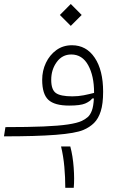

<svg xmlns="http://www.w3.org/2000/svg" viewBox="-27 -676 633 954"><path d="M-7.3 1.5 0 -44.4Q113.3 -44.4 189 -47.6Q264.6 -50.8 310.5 -57.6Q356.4 -64.5 379.4 -75.2Q396 -83 408.7 -94Q421.4 -105 429.4 -126.5Q437.5 -147.9 439.5 -187L431.2 -186.5Q419.9 -171.9 396 -161.6Q372.1 -151.4 316.4 -151.4Q244.1 -151.4 213.4 -179.9Q182.6 -208.5 182.6 -279.3Q182.6 -324.7 201.2 -363.8Q219.7 -402.8 252.9 -427Q286.1 -451.2 330.6 -451.2Q401.9 -451.2 443.6 -389.2Q485.4 -327.1 485.4 -220.2Q485.4 -160.2 473.6 -123.3Q461.9 -86.4 440.2 -64.9Q418.5 -43.5 387.2 -30.3Q347.7 -13.7 250.5 -6.1Q153.3 1.5 -7.3 1.5ZM440.4 -214.4Q440.4 -215.8 440.4 -216.8Q440.4 -298.8 411.1 -352.1Q381.8 -405.3 327.1 -405.3Q282.2 -405.3 254.9 -367.7Q227.5 -330.1 227.5 -279.3Q227.5 -230.5 250.5 -213.9Q273.4 -197.3 332.5 -197.3Q361.8 -197.3 388.9 -202.6Q416 -208 440.4 -214.4ZM324.7 -547.4 270.5 -601.6 324.7 -656.2 378.9 -601.6ZM297.4 257.3Q297.4 205.1 292.7 153.1Q288.1 101.1 276.4 51.8H322.3Q335 99.6 339.1 156.5Q343.3 213.4 339.4 257.3Z"/></svg>

Font: Cascadia Mono NF ExtraLight
Style: Regular
Weight: 200
Monospace: yes
Designer: Aaron Bell
Foundry: Saja Typeworks
Version: Version 2404.023; ttfautohint (v1.8.4)